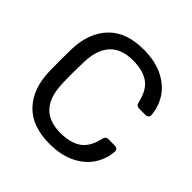

<svg xmlns="http://www.w3.org/2000/svg" viewBox="-185 -868 1036 1036"><g transform="rotate(45 332.5 -350.0)"><path d="M60.1 -349.1Q60.1 -411.1 61 -439Q65.9 -564.9 135.5 -637.5Q205.1 -710 337.9 -710Q426.8 -710 488.8 -678.5Q550.8 -647 582.3 -595.9Q613.8 -544.9 617.2 -486.8Q617.2 -478 610.6 -472.4Q604 -466.8 595.2 -466.8H544.9Q535.2 -466.8 529.1 -471.9Q522.9 -477.1 520 -488.8Q502.9 -565.9 458.5 -596.9Q414.1 -627.9 337.9 -627.9Q164.1 -627.9 157.2 -434.1Q156.2 -407.2 155.8 -351.1Q155.8 -294.9 157.2 -266.1Q164.1 -73.2 337.9 -73.2Q413.1 -73.2 458 -104Q502.9 -134.8 520 -210.9Q522.9 -223.1 529.1 -228Q535.2 -232.9 544.9 -232.9H595.2Q604 -232.9 610.6 -227.5Q617.2 -222.2 617.2 -212.9Q614.3 -154.8 582.5 -104Q550.8 -53.2 488.8 -21.7Q426.8 9.8 337.9 9.8Q205.1 9.8 135.5 -62.5Q65.9 -134.8 61 -261.2Q60.1 -288.1 60.1 -349.1Z"/></g></svg>

Font: Rubik AZ
Style: Regular
Weight: 400
Designer: Hubert and Fischer
Foundry: Hubert & Fischer
Version: Version 2.000